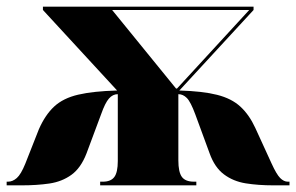

<svg xmlns="http://www.w3.org/2000/svg" viewBox="-20 -556 890 577"><path d="M0 1V-10H4Q18 -10 30.5 -21Q43 -32 56 -64L97 -168Q116 -211 143 -236Q170 -261 215 -271.5Q260 -282 332 -284L109 -526V-536H742V-526L519 -284Q589 -282 632.5 -271Q676 -260 702.5 -235.5Q729 -211 747 -172L796 -65Q811 -32 822 -21Q833 -10 845 -10H850V1H801Q756 1 718.5 -5Q681 -11 653 -32Q625 -53 610 -95L567 -212Q553 -250 541.5 -261.5Q530 -273 516 -273V-74Q516 -39 526.5 -24.5Q537 -10 563 -10H570V1H281V-10H289Q313 -10 323.5 -24Q334 -38 334 -72V-273Q319 -273 307.5 -260Q296 -247 284 -213L240 -95Q223 -51 194.5 -30.5Q166 -10 128.5 -4.5Q91 1 46 1ZM509 -290H512L729 -526H317Z"/></svg>

Font: Noto Serif Display SemiCondensed Black
Style: Regular
Weight: 900
Width: 4
Designer: Monotype Design Team
Foundry: Monotype Imaging Inc.
Version: Version 2.009